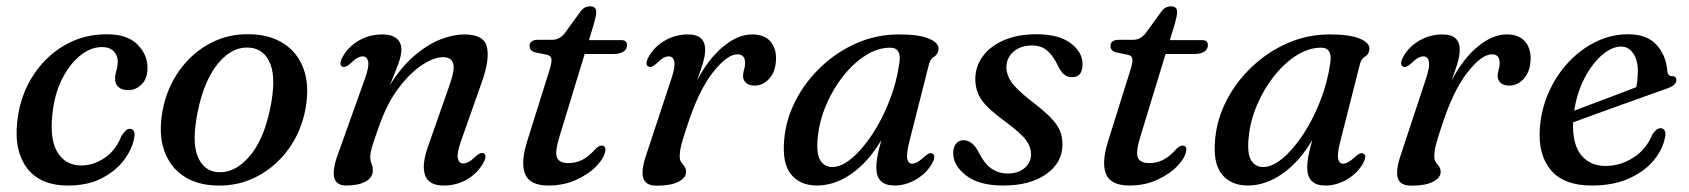

<svg xmlns="http://www.w3.org/2000/svg" viewBox="-20 -577 5349 608"><path d="M303 -428Q269 -428 236.5 -403Q204 -378 180 -333.5Q156 -289 148 -231.5Q135 -142.5 160.2 -97.8Q185.5 -53 238 -53Q275.5 -53 311.2 -77Q347 -101 364.5 -146.5Q372.5 -158 378.2 -163.8Q384 -169.5 392 -169Q400 -169 404 -161.5Q408 -154 404.5 -139Q399.5 -107 374.2 -72.2Q349 -37.5 304.2 -13.5Q259.5 10.5 195.5 10.5Q102.5 10.5 61.2 -50.8Q20 -112 38 -216Q50 -286.5 88.8 -343.8Q127.5 -401 186.5 -434.8Q245.5 -468.5 318.5 -468.5Q384 -468.5 416.2 -435.2Q448.5 -402 447 -358.5Q446 -326 427.5 -308.8Q409 -291.5 386.5 -291.5Q366 -291.5 355 -301.5Q344 -311.5 344.5 -327Q344.5 -340.5 348.5 -353.5Q352.5 -366.5 353 -381Q353 -401.5 339.8 -414.8Q326.5 -428 303 -428Z M773.5 -468.5Q835.5 -467 879.2 -438.5Q923 -410 941.8 -357.8Q960.5 -305.5 947.5 -233Q934 -160 893.2 -104.2Q852.5 -48.5 793.2 -17.8Q734 13 665 10.5Q604 9 561.2 -19.5Q518.5 -48 500 -100.2Q481.5 -152.5 494.5 -225Q508 -298 548.2 -354Q588.5 -410 646.8 -440.5Q705 -471 773.5 -468.5ZM667 -32Q721.5 -27 768 -79.5Q814.5 -132 835.5 -233Q855 -327 836 -374.5Q817 -422 771.5 -426Q718 -431.5 672.8 -378.8Q627.5 -326 606.5 -225.5Q587 -131 605.2 -83.8Q623.5 -36.5 667 -32Z M1064 -366Q1052 -372 1064.5 -396Q1082.5 -429 1116.2 -448.5Q1150 -468 1191.5 -468Q1219 -468 1235 -455.8Q1251 -443.5 1251 -419.5Q1251 -401 1241.5 -375.2Q1232 -349.5 1215 -308Q1252 -367 1294 -402.2Q1336 -437.5 1376.5 -452.8Q1417 -468 1449.5 -468Q1512.5 -468 1521.8 -428.5Q1531 -389 1507 -320.5L1440 -130.5Q1426 -91 1429.8 -75.2Q1433.5 -59.5 1447 -59.5Q1455 -59.5 1464.2 -64.5Q1473.5 -69.5 1487 -82.5Q1502 -96 1511.5 -91.5Q1523.5 -85.5 1511 -62Q1493 -29 1459.5 -9.2Q1426 10.5 1385 10.5Q1338.5 10.5 1326.5 -21Q1314.5 -52.5 1334.5 -110.5L1403 -306Q1421 -356 1415.2 -376Q1409.5 -396 1382.5 -396Q1355 -396 1317.5 -371.8Q1280 -347.5 1243.2 -299.5Q1206.5 -251.5 1181 -179Q1164 -132.5 1158.2 -112.2Q1152.5 -92 1152.5 -81Q1152.5 -67.5 1156.5 -58.5Q1160.5 -49.5 1160.5 -36.5Q1160.5 -15 1137.8 -2.2Q1115 10.5 1076 10.5Q1014.5 10.5 1049.5 -87L1135.5 -327.5Q1149.5 -366.5 1145.8 -382.5Q1142 -398.5 1128.5 -398.5Q1120.5 -398.5 1111.2 -393.2Q1102 -388 1088.5 -375Q1073 -361.5 1064 -366Z M1712.5 -403.5 1673.5 -411.5Q1657 -416.5 1657 -431.5Q1657 -451 1685 -451H1729Q1750.5 -451 1767 -470L1820 -543Q1831.5 -557 1849 -557Q1868 -557 1868 -538.5Q1868 -527 1861 -502.5L1845 -450H1947.5Q1965.5 -450 1965.5 -434Q1965.5 -421 1954 -413.5Q1942.5 -406 1923 -406H1831.5L1752 -145.5Q1736 -94 1744 -77.2Q1752 -60.5 1780 -60.5Q1803 -60.5 1823.2 -70.5Q1843.5 -80.5 1865.5 -105Q1876 -116 1885 -116Q1898.5 -116 1897 -101Q1895 -79.5 1870.8 -53.2Q1846.5 -27 1806.2 -8.2Q1766 10.5 1717 10.5Q1658.5 10.5 1643.2 -25Q1628 -60.5 1649 -128.5L1720 -355Q1728 -380.5 1726.2 -390.5Q1724.5 -400.5 1712.5 -403.5Z M2033.5 -366Q2021 -372 2033.5 -396Q2051.5 -429 2085.2 -448.5Q2119 -468 2159 -468Q2213 -468 2213 -419Q2213 -400 2205 -374.2Q2197 -348.5 2187 -321.5Q2223 -390.5 2269.8 -429.2Q2316.5 -468 2361.5 -468Q2399.5 -468 2418.8 -446.8Q2438 -425.5 2437.5 -390.5Q2436.5 -351 2416.5 -328.5Q2396.5 -306 2370 -306Q2351 -306 2342 -315Q2333 -324 2333 -336Q2333 -346.5 2336.2 -356.5Q2339.5 -366.5 2339.5 -377.5Q2339.5 -405 2315 -405Q2282 -405 2236.5 -346.5Q2191 -288 2155 -175Q2143 -140 2137.8 -119.2Q2132.5 -98.5 2132.5 -82Q2132.5 -69.5 2137.5 -62.8Q2142.5 -56 2147.5 -49.8Q2152.5 -43.5 2152.5 -32.5Q2152.5 -14 2128.5 -1.5Q2104.5 11 2059.5 11Q2024.5 11 2017 -12.8Q2009.5 -36.5 2026 -85.5L2106 -327.5Q2119 -366.5 2115.2 -382.5Q2111.5 -398.5 2098 -398.5Q2089.5 -398.5 2080.2 -393.2Q2071 -388 2058 -375Q2042.5 -361.5 2033.5 -366Z M2860 -130Q2849.5 -89.5 2853 -74Q2856.5 -58.5 2868.5 -58.5Q2883.5 -58.5 2908 -81.5Q2923.5 -95.5 2932.5 -91Q2945 -85 2932.5 -61Q2914.5 -28.5 2881.2 -9Q2848 10.5 2812.5 10.5Q2755 10.5 2755 -46.5Q2755 -61.5 2758.2 -80.5Q2761.5 -99.5 2771 -133.5Q2729.5 -63.5 2676 -26.5Q2622.5 10.5 2567 10.5Q2514 10.5 2485 -24.8Q2456 -60 2463.5 -136.5Q2469 -199.5 2499.5 -258.8Q2530 -318 2579.8 -365.2Q2629.5 -412.5 2692.5 -440.2Q2755.5 -468 2826.5 -468Q2890.5 -468 2922 -454.5Q2953.5 -441 2952 -421.5Q2950.5 -405 2938.5 -398Q2926.5 -391 2922 -374.5ZM2569.5 -141.5Q2564.5 -90 2577.8 -69Q2591 -48 2615.5 -48Q2644 -48 2677 -75.5Q2710 -103 2741.2 -150Q2772.5 -197 2795.8 -255.8Q2819 -314.5 2828 -377Q2835.5 -426 2799 -426Q2759.5 -426 2721 -401.5Q2682.5 -377 2650 -336Q2617.5 -295 2596 -244.2Q2574.5 -193.5 2569.5 -141.5Z M3170.5 -27.5Q3204 -27.5 3224.5 -44.8Q3245 -62 3245 -89Q3245 -111 3229.5 -132.8Q3214 -154.5 3164 -191.5Q3109 -231.5 3088.8 -260Q3068.5 -288.5 3068.5 -327.5Q3068.5 -365.5 3091.5 -397.8Q3114.5 -430 3158 -449.2Q3201.5 -468.5 3262 -468.5Q3333 -468.5 3370.5 -440.2Q3408 -412 3408 -374.5Q3408.5 -332.5 3374.5 -332.5Q3360 -332.5 3349 -341.8Q3338 -351 3327 -375Q3313 -403 3294.5 -418Q3276 -433 3248.5 -433Q3211.5 -433 3189.2 -413.2Q3167 -393.5 3167 -363.5Q3167 -340.5 3182.5 -317.5Q3198 -294.5 3247 -256Q3286 -226.5 3307.2 -204.5Q3328.5 -182.5 3336.5 -162.8Q3344.5 -143 3344.5 -119Q3344.5 -62.5 3293.5 -26Q3242.5 10.5 3156.5 10.5Q3080 10.5 3039 -21.5Q2998 -53.5 2998.5 -92.5Q2998.5 -111 3007.5 -122Q3016.5 -133 3031 -133Q3061 -133 3082 -89.5Q3100 -55.5 3122 -41.5Q3144 -27.5 3170.5 -27.5Z M3552 -403.5 3513 -411.5Q3496.5 -416.5 3496.5 -431.5Q3496.5 -451 3524.5 -451H3568.5Q3590 -451 3606.5 -470L3659.5 -543Q3671 -557 3688.5 -557Q3707.5 -557 3707.5 -538.5Q3707.5 -527 3700.5 -502.5L3684.5 -450H3787Q3805 -450 3805 -434Q3805 -421 3793.5 -413.5Q3782 -406 3762.5 -406H3671L3591.5 -145.5Q3575.5 -94 3583.5 -77.2Q3591.5 -60.5 3619.5 -60.5Q3642.5 -60.5 3662.8 -70.5Q3683 -80.5 3705 -105Q3715.5 -116 3724.5 -116Q3738 -116 3736.5 -101Q3734.5 -79.5 3710.2 -53.2Q3686 -27 3645.8 -8.2Q3605.5 10.5 3556.5 10.5Q3498 10.5 3482.8 -25Q3467.5 -60.5 3488.5 -128.5L3559.5 -355Q3567.5 -380.5 3565.8 -390.5Q3564 -400.5 3552 -403.5Z M4224.5 -130Q4214 -89.5 4217.5 -74Q4221 -58.5 4233 -58.5Q4248 -58.5 4272.5 -81.5Q4288 -95.5 4297 -91Q4309.5 -85 4297 -61Q4279 -28.5 4245.8 -9Q4212.5 10.5 4177 10.5Q4119.5 10.5 4119.5 -46.5Q4119.5 -61.5 4122.8 -80.5Q4126 -99.5 4135.5 -133.5Q4094 -63.5 4040.5 -26.5Q3987 10.5 3931.5 10.5Q3878.5 10.5 3849.5 -24.8Q3820.5 -60 3828 -136.5Q3833.5 -199.5 3864 -258.8Q3894.5 -318 3944.2 -365.2Q3994 -412.5 4057 -440.2Q4120 -468 4191 -468Q4255 -468 4286.5 -454.5Q4318 -441 4316.5 -421.5Q4315 -405 4303 -398Q4291 -391 4286.5 -374.5ZM3934 -141.5Q3929 -90 3942.2 -69Q3955.5 -48 3980 -48Q4008.5 -48 4041.5 -75.5Q4074.5 -103 4105.8 -150Q4137 -197 4160.2 -255.8Q4183.5 -314.5 4192.5 -377Q4200 -426 4163.5 -426Q4124 -426 4085.5 -401.5Q4047 -377 4014.5 -336Q3982 -295 3960.5 -244.2Q3939 -193.5 3934 -141.5Z M4423 -366Q4410.5 -372 4423 -396Q4441 -429 4474.8 -448.5Q4508.5 -468 4548.5 -468Q4602.5 -468 4602.5 -419Q4602.5 -400 4594.5 -374.2Q4586.5 -348.5 4576.5 -321.5Q4612.5 -390.5 4659.2 -429.2Q4706 -468 4751 -468Q4789 -468 4808.2 -446.8Q4827.5 -425.5 4827 -390.5Q4826 -351 4806 -328.5Q4786 -306 4759.5 -306Q4740.5 -306 4731.5 -315Q4722.5 -324 4722.5 -336Q4722.5 -346.5 4725.8 -356.5Q4729 -366.5 4729 -377.5Q4729 -405 4704.5 -405Q4671.5 -405 4626 -346.5Q4580.5 -288 4544.5 -175Q4532.5 -140 4527.2 -119.2Q4522 -98.5 4522 -82Q4522 -69.5 4527 -62.8Q4532 -56 4537 -49.8Q4542 -43.5 4542 -32.5Q4542 -14 4518 -1.5Q4494 11 4449 11Q4414 11 4406.5 -12.8Q4399 -36.5 4415.5 -85.5L4495.5 -327.5Q4508.5 -366.5 4504.8 -382.5Q4501 -398.5 4487.5 -398.5Q4479 -398.5 4469.8 -393.2Q4460.5 -388 4447.5 -375Q4432 -361.5 4423 -366Z M5252.5 -141.5Q5245 -103 5216 -68.2Q5187 -33.5 5137.8 -11.5Q5088.5 10.5 5020.5 10.5Q4933 10.5 4891.8 -37.5Q4850.5 -85.5 4856 -169.5Q4860 -229.5 4883.8 -283.5Q4907.5 -337.5 4946.2 -379.2Q4985 -421 5033.8 -444.8Q5082.5 -468.5 5136 -468.5Q5195.5 -468.5 5225.8 -435Q5256 -401.5 5259.5 -353.5Q5261 -336 5274 -336Q5288.5 -336.5 5288.5 -323.5Q5288.5 -316 5281.5 -309Q5274.5 -302 5255.5 -295.5Q5233 -287.5 5195.8 -274.2Q5158.5 -261 5115.5 -245.5Q5072.5 -230 5031.8 -215.2Q4991 -200.5 4961.5 -189.5Q4959 -120.5 4987 -86Q5015 -51.5 5064.5 -51.5Q5111 -51.5 5152.2 -77.8Q5193.5 -104 5213 -152Q5225.5 -171 5238.5 -171Q5246.5 -171 5251.2 -164Q5256 -157 5252.5 -141.5ZM5113.5 -429.5Q5084.5 -429.5 5053.2 -402.8Q5022 -376 4998 -330.2Q4974 -284.5 4965 -226.5Q4993 -237 5028.5 -250.5Q5064 -264 5099.2 -277.2Q5134.5 -290.5 5161.5 -301Q5166 -322 5166.5 -352.5Q5166.5 -386 5152 -407.8Q5137.5 -429.5 5113.5 -429.5Z"/></svg>

Font: Fraunces 9pt S000
Style: Italic
Weight: 400
Italic angle: -16°
Version: Version 1.000; ttfautohint (v1.8.3)